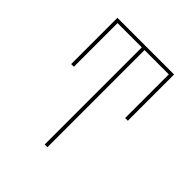

<svg xmlns="http://www.w3.org/2000/svg" viewBox="-200 -653 1001 1001"><g transform="rotate(45 300.0 -152.5)"><path d="M290 215V-501H111V-179H91V-520H509V-179H489V-501H310V215Z"/></g></svg>

Font: Iosevka HT Thin Extended
Style: Regular
Weight: 100
Width: 7
Monospace: yes
Designer: Belleve Invis
Foundry: Belleve Invis
Version: Version 32.3.0; ttfautohint (v1.8.4)